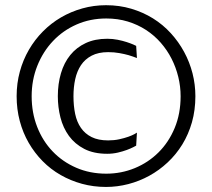

<svg xmlns="http://www.w3.org/2000/svg" viewBox="-20 -721 827 749"><path d="M684.6 -345.7Q684.6 -383.8 675.5 -420.9Q666.5 -458 649.4 -491.7Q632.3 -525.4 607.2 -554.2Q582 -583 549.8 -604Q517.6 -625 478.5 -637Q439.5 -648.9 394.5 -648.9Q332 -648.9 278.8 -625.5Q225.6 -602.1 186.8 -561Q147.9 -520 125.7 -464.6Q103.5 -409.2 103.5 -345.7Q103.5 -281.2 125 -226.1Q146.5 -170.9 185.3 -130.4Q224.1 -89.8 277.3 -66.7Q330.6 -43.5 394.5 -43.5Q453.1 -43.5 505.9 -65.2Q558.6 -86.9 598.4 -126.5Q638.2 -166 661.4 -221.7Q684.6 -277.3 684.6 -345.7ZM742.2 -345.7Q742.2 -291.5 728.8 -244.1Q715.3 -196.8 691.2 -157.5Q667 -118.2 634 -87.4Q601.1 -56.6 562.5 -35.4Q523.9 -14.2 480.7 -2.9Q437.5 8.3 393.6 8.3Q344.7 8.3 300 -3.9Q255.4 -16.1 216.6 -38.3Q177.7 -60.5 146.2 -92.5Q114.7 -124.5 92 -163.8Q69.3 -203.1 57.1 -249Q44.9 -294.9 44.9 -345.7Q44.9 -396 57.4 -441.7Q69.8 -487.3 92.8 -526.9Q115.7 -566.4 147.5 -598.4Q179.2 -630.4 218 -653.1Q256.8 -675.8 301.3 -688.2Q345.7 -700.7 393.6 -700.7Q445.8 -700.7 491.9 -687Q538.1 -673.3 576.9 -649.2Q615.7 -625 646.2 -591.6Q676.8 -558.1 698.2 -518.6Q719.7 -479 731 -435.1Q742.2 -391.1 742.2 -345.7ZM511.2 -152.8Q509.3 -151.9 499.5 -146.7Q489.7 -141.6 474.6 -136Q459.5 -130.4 439.7 -125.7Q419.9 -121.1 398.4 -121.1Q345.7 -121.1 308.8 -140.1Q272 -159.2 249 -190.7Q226.1 -222.2 215.8 -262.7Q205.6 -303.2 205.6 -345.7Q205.6 -394 217.8 -435.3Q230 -476.6 254.2 -506.3Q278.3 -536.1 314.5 -553Q350.6 -569.8 398.4 -569.8Q419.4 -569.8 439 -565.9Q458.5 -562 474.1 -556.9Q489.7 -551.8 499.8 -547.4Q509.8 -543 511.2 -542L514.2 -494.6Q499 -500.5 481.4 -505.9Q465.8 -510.3 445.6 -513.9Q425.3 -517.6 401.9 -517.6Q363.8 -517.6 337.6 -503.9Q311.5 -490.2 295.9 -466.8Q280.3 -443.4 273.4 -412.1Q266.6 -380.9 266.6 -345.7Q266.6 -308.1 273.2 -276.6Q279.8 -245.1 295.7 -222.2Q311.5 -199.2 337.4 -186.3Q363.3 -173.3 401.9 -173.3Q425.3 -173.3 445.3 -177.7Q465.3 -182.1 480.5 -187.5Q495.6 -192.9 504.4 -197.8Q513.2 -202.6 514.2 -203.6Z"/></svg>

Font: Mako
Style: Regular
Weight: 400
Designer: vernon adams
Foundry: vernon adams
Version: Version 1.000